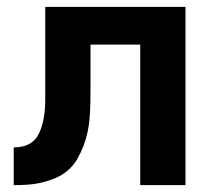

<svg xmlns="http://www.w3.org/2000/svg" viewBox="-20 -540 640 560"><path d="M20 0V-110Q33 -110 46.5 -113Q60 -116 71.5 -124Q83 -132 90 -144Q97 -156 101 -169Q105 -182 107.5 -195.5Q110 -209 111 -222.5Q112 -236 112 -250Q112 -264 112 -278V-520H521V0H389V-410H244V-281Q244 -260 243.5 -239Q243 -218 241.5 -197Q240 -176 235.5 -155Q231 -134 223.5 -114.5Q216 -95 205.5 -76.5Q195 -58 179 -44Q163 -30 143.5 -21.5Q124 -13 103.5 -8Q83 -3 62 -1.5Q41 0 20 0Z"/></svg>

Font: Iosevka Extrabold Extended
Style: Regular
Weight: 800
Width: 7
Monospace: yes
Designer: Belleve Invis
Foundry: Belleve Invis
Version: Version 32.5.0; ttfautohint (v1.8.4)